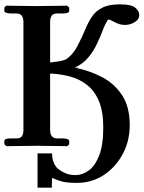

<svg xmlns="http://www.w3.org/2000/svg" viewBox="-21 -673 662 885"><path d="M577 -96Q577 -23 544.5 37.5Q512 98 457 134Q402 170 334 170Q285 170 261 162.5Q237 155 224 149Q223 148 222 148Q221 148 219 147V151Q219 152 218.5 161Q218 170 218 179.5Q218 189 218 192H152V34H219Q219 57 226 74.5Q233 92 243 102Q258 115 278.5 124.5Q299 134 327 134Q359 134 388 113Q417 92 436 44Q455 -4 455 -85Q455 -158 435.5 -205.5Q416 -253 381.5 -280.5Q347 -308 303 -320Q259 -332 210 -334V-74Q210 -35 243 -35H269Q281 -35 289.5 -32Q298 -29 298 -23V-8L289 1Q289 1 273 0.5Q257 0 234 0Q211 0 188 -0.5Q165 -1 150 -1Q137 -1 113.5 -0.5Q90 0 66 0Q42 0 25.5 0.5Q9 1 9 1L-1 -8V-23Q-1 -35 28 -35H55Q73 -35 80 -45Q87 -55 87 -74V-571Q87 -611 55 -611H28Q17 -611 8 -614Q-1 -617 -1 -623V-638L8 -647Q8 -647 24 -646.5Q40 -646 63 -646Q86 -646 109 -645.5Q132 -645 147 -645Q160 -645 183.5 -645.5Q207 -646 231 -646Q255 -646 271.5 -646.5Q288 -647 288 -647L298 -638V-623Q298 -611 269 -611H243Q224 -611 217 -600.5Q210 -590 210 -571V-385Q229 -387 249 -390Q269 -393 282 -399Q314 -419 336 -461Q358 -503 374 -542Q386 -571 403 -596.5Q420 -622 450.5 -637.5Q481 -653 532 -653Q584 -653 602.5 -637.5Q621 -622 621 -603Q621 -584 600 -571Q579 -558 556 -558Q540 -558 528.5 -562Q517 -566 507 -571Q486 -583 478 -583Q476 -583 467 -566Q458 -549 451 -529Q441 -503 425.5 -470Q410 -437 385.5 -407.5Q361 -378 322 -361Q328 -361 333 -361Q338 -361 339 -359L329 -360Q393 -347 449.5 -317.5Q506 -288 541.5 -234.5Q577 -181 577 -96Z"/></svg>

Font: Libertinus Serif SemiBold
Style: Regular
Weight: 600
Designer: Philipp H. Poll, Khaled Hosny
Foundry: Caleb Maclennan
Version: Version 7.051;RELEASE